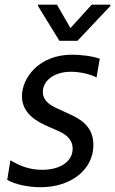

<svg xmlns="http://www.w3.org/2000/svg" viewBox="-20 -784 489 815"><path d="M221.6 -764.2H142L141.3 -758.5L232.2 -610.8H308.9L448.2 -758.5L448.9 -764.2H369.3L279.1 -664.8ZM152 10.7C284.1 10.7 376.4 -66.1 376.4 -168.3C376.4 -252.8 313.9 -282 270.6 -301.8L227.3 -321.7C201 -333.8 161.9 -351.6 161.9 -394.2C161.9 -440.3 208.1 -479.4 281.2 -479.4C318.2 -479.4 362.9 -469.5 389.9 -455.3L403.4 -534.8C370 -546.9 318.9 -551.8 285.5 -551.8C145.6 -551.8 73.2 -453.8 73.2 -375.7C73.2 -299 142.8 -265.6 182.5 -247.9L225.9 -228.7C245 -220.2 288.4 -201 288.4 -152.7C288.4 -100.1 237.9 -63.2 159.1 -63.2C112.2 -63.2 69.6 -76 24.1 -103.7L10.7 -20.6C42.6 -1.4 99.4 10.7 152 10.7Z"/></svg>

Font: TID UI
Style: Italic
Weight: 400
Italic angle: -9.39999°
Designer: The TID Project Authors
Foundry: Bakken & Bæck
Version: Version 1.001;hotconv 1.0.109;makeotfexe 2.5.65596